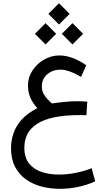

<svg xmlns="http://www.w3.org/2000/svg" viewBox="-20 -833 659 1190"><path d="M345.7 -813 279.8 -747.1 345.7 -681.2 411.6 -747.1ZM429.2 -689.5 363.3 -623.5 429.2 -557.6 495.1 -623.5ZM262.2 -689.5 196.3 -623.5 262.2 -557.6 328.1 -623.5ZM521 -203.1Q500.5 -204.1 490 -204.8Q479.5 -205.6 462.4 -205.6Q424.3 -205.6 387.7 -202.1Q351.1 -198.7 301.3 -191.9Q288.1 -204.1 273.7 -219Q259.3 -233.9 249.3 -252.9Q239.3 -272 239.3 -296.9Q239.3 -345.2 273.7 -373.3Q308.1 -401.4 353.5 -401.4Q380.4 -401.4 412.8 -389.9Q445.3 -378.4 482.4 -356.4L514.6 -428.7Q470.2 -459 428.7 -474.1Q387.2 -489.3 348.6 -489.3Q297.4 -489.3 252.7 -463.4Q208 -437.5 180.7 -395.3Q153.3 -353 153.3 -303.7Q153.3 -277.8 158.9 -254.6Q164.6 -231.4 177.2 -209Q189.9 -186.5 211.4 -162.6Q151.4 -132.3 115.5 -92.8Q79.6 -53.2 64 -7.8Q48.3 37.6 48.3 85.4Q48.3 152.8 73.2 200.7Q98.1 248.5 140.9 278.8Q183.6 309.1 237.8 323.2Q292 337.4 351.1 337.4Q407.7 337.4 464.4 325.4Q521 313.5 570.3 291L547.9 209.5Q505.9 226.6 452.1 237.8Q398.4 249 344.7 249Q288.6 249 239.7 233.4Q190.9 217.8 160.9 181.2Q130.9 144.5 130.9 81.5Q130.9 34.7 150.1 -2.4Q169.4 -39.6 210.7 -65.9Q252 -92.3 317.1 -106Q382.3 -119.6 474.6 -119.6Q482.9 -119.6 491 -119.6Q499 -119.6 515.6 -118.7Z"/></svg>

Font: Vazirmatn NL
Style: Regular
Weight: 400
Designer: Saber Rastikerdar
Foundry: Saber Rastikerdar
Version: Version 33.003